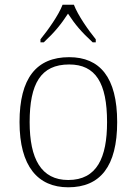

<svg xmlns="http://www.w3.org/2000/svg" viewBox="-20 -786 581 816"><path d="M152 -619V-606H166C213 -650 239 -682 269 -728C299 -682 326 -650 374 -606H387V-619C356 -657 311 -721 294 -766H246C229 -721 183 -657 152 -619ZM270 10C406 10 478 -79 478 -267C478 -458 404 -543 274 -543C135 -543 63 -454 63 -267C63 -79 141 10 270 10ZM270 -21C155 -21 106 -111 106 -267C106 -430 153 -512 274 -512C386 -512 435 -434 435 -267C435 -116 392 -21 270 -21Z"/></svg>

Font: Noto Serif Gurmukhi ExtraLight
Style: Regular
Weight: 200
Designer: Vaibhav Singh and the Monotype Design Team
Foundry: Monotype Imaging Inc.
Version: Version 2.004